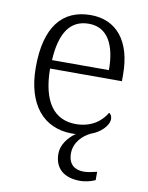

<svg xmlns="http://www.w3.org/2000/svg" viewBox="-86 -606 685 887"><g transform="rotate(10 257.0 -162.5)"><path d="M352 219C373 219 401 213 422 203V164C396 170 379 174 360 174C321 174 288 155 288 101C288 50 325 13 364 -5C403 -18 443 -54 443 -87C443 -101 437 -110 429 -114C405 -72 358 -36 286 -36C186 -36 126 -110 125 -268H462V-299C462 -457 388 -544 268 -544C134 -544 59 -451 59 -263C59 -89 142 10 277 10C283 10 289 10 295 9C261 32 231 71 231 112C231 182 276 219 352 219ZM394 -308H127C134 -431 175 -503 266 -503C355 -503 394 -425 394 -308Z"/></g></svg>

Font: Noto Serif Light
Style: Regular
Weight: 300
Designer: Monotype Design Team
Foundry: Monotype Imaging Inc.
Version: Version 2.013